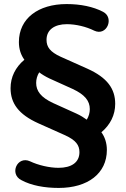

<svg xmlns="http://www.w3.org/2000/svg" viewBox="-20 -735 619 945"><path d="M269 190C412 190 506 119 506 3C506 -31 496 -61 479 -84C523 -121 547 -169 547 -224C547 -298 508 -353 410 -397L278 -456C226 -480 209 -504 209 -539C209 -589 249 -616 309 -616C353 -616 404 -604 444 -584C506 -555 544 -648 487 -677C439 -702 377 -715 308 -715C168 -715 73 -644 73 -528C73 -493 83 -464 100 -441C56 -404 32 -356 32 -301C32 -227 71 -172 169 -128L301 -69C353 -45 371 -21 371 14C371 65 331 91 268 91C223 91 168 78 128 59C65 30 24 122 86 152C134 178 199 190 269 190ZM158 -327C158 -345 163 -363 173 -379C186 -369 204 -358 223 -349L338 -297C398 -269 422 -238 422 -198C422 -180 417 -162 407 -146C393 -156 376 -167 356 -176L241 -228C181 -256 158 -287 158 -327Z"/></svg>

Font: SN Pro
Style: Bold
Weight: 700
Designer: Tobias Whetton
Foundry: Supernotes
Version: Version 1.003;Glyphs 3.3 (3324)